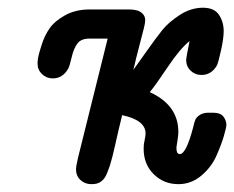

<svg xmlns="http://www.w3.org/2000/svg" viewBox="-20 -468 600 492"><path d="M76.2 -305.2Q76.2 -311 77.6 -320.1Q79.1 -329.1 86.7 -353Q94.2 -377 107.2 -395.5Q120.1 -414.1 147 -429Q173.8 -443.8 210 -443.8H311Q334 -443.8 344.2 -434.1Q352.1 -427.2 352.1 -416Q352.1 -409.2 348.6 -395.5Q345.2 -381.8 337.2 -351.3Q329.1 -320.8 321.8 -289.1Q331.5 -302.2 355.7 -336.7Q379.9 -371.1 396 -391.1Q412.1 -411.1 440.7 -429.7Q469.2 -448.2 500 -448.2Q528.8 -448.2 541 -430.2Q553.2 -412.1 553.2 -388.2Q553.2 -370.1 546.6 -340.1Q540 -310.1 536.1 -300.8Q522 -275.9 496.1 -275.9Q480 -275.9 468.5 -286.9Q457 -297.9 457 -314.9Q457 -319.8 465.8 -362.8Q440.9 -342.8 409.9 -296.4Q378.9 -250 363.8 -231.9Q437 -198.7 437 -129.9Q437 -121.1 434.6 -106.4Q432.1 -91.8 432.1 -88.9Q432.1 -72.8 440.9 -73.2Q457 -73.2 475.1 -142.1Q478 -155.3 480.5 -161.1Q482.9 -167 491.5 -173.1Q500 -179.2 514.2 -179.2H525.9Q544.9 -179.2 552.5 -169.2Q560.1 -159.2 560.1 -147.9Q560.1 -142.1 554 -120.6Q547.9 -99.1 534.9 -69.6Q522 -40 496.1 -18.1Q470.2 3.9 437 3.9Q399.9 3.9 374 -21.5Q348.1 -46.9 348.1 -86.9Q348.1 -99.1 350.6 -109.1Q353 -119.1 353 -126Q353 -160.2 293 -172.9Q288.1 -153.8 283 -131.3Q277.8 -108.9 274.9 -95.5Q272 -82 268.1 -66.9Q264.2 -51.8 261.5 -43.5Q258.8 -35.2 254.9 -25.6Q251 -16.1 247.6 -11.5Q244.1 -6.8 239 -2.9Q233.9 1 228 2.4Q222.2 3.9 213.9 3.9Q197.8 3.9 186.3 -6.6Q174.8 -17.1 174.8 -34.2Q174.8 -42 180.2 -64.9L255.9 -369.1H209Q188 -369.1 178.5 -356.7Q168.9 -344.2 163.6 -321Q158.2 -297.9 154.8 -292Q140.6 -267.1 115.2 -267.1Q99.1 -267.1 87.6 -278.1Q76.2 -289.1 76.2 -305.2Z"/></svg>

Font: CMU Typewriter Text
Style: BoldItalic
Weight: 700
Italic angle: -14.04°
Version: Version 0.7.0